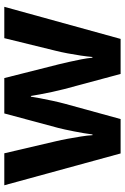

<svg xmlns="http://www.w3.org/2000/svg" viewBox="138 -725 586 902"><g transform="rotate(-90 431.0 -274.0)"><path d="M463.3 -265.8Q456.6 -292 450 -322.4Q443.4 -352.9 438.5 -379.9Q433.6 -406.8 431.2 -421.8H427.8Q425.8 -406.8 420.6 -379.5Q415.4 -352.3 408.7 -321Q402 -289.7 394.3 -261.1L322.7 -0.4H161.1L11.6 -546.8H161.8L218.1 -305.9Q224.3 -280.6 230 -249.2Q235.8 -217.9 240.7 -187.1Q245.6 -156.4 247 -132.5H250.4Q252.2 -149.4 256.2 -172.2Q260.2 -195.1 264.7 -218.8Q269.2 -242.4 273.7 -262.4Q278.3 -282.4 280.9 -293L349.1 -546.8H515.2L579.8 -291.1Q584.9 -270.6 591.2 -242.4Q597.5 -214.3 603.2 -185.2Q608.9 -156.1 610.9 -132.9H614.3Q616.3 -156 620.8 -187Q625.4 -218 631.4 -249.7Q637.4 -281.4 643.6 -305.9L702.7 -546.8H850L699.2 -0.4H534.6Z"/></g></svg>

Font: Noto Sans Khmer UI
Style: Regular
Weight: 400
Designer: Danh Hong and the Monotype Design Team
Foundry: Monotype Imaging Inc.
Version: Version 2.002